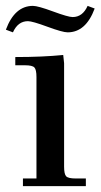

<svg xmlns="http://www.w3.org/2000/svg" viewBox="-30 -633 342 653"><path d="M-10 -532Q20 -613 82 -613Q99 -613 150.5 -594Q202 -575 217 -575Q251 -575 268 -613L292 -604Q262 -523 200 -523Q183 -523 131.5 -542Q80 -561 65 -561Q31 -561 14 -523ZM22 -411V-439Q115 -439 185 -446L188 -418V-66Q188 -41 195 -33.5Q202 -26 227 -26H262V0H48V-26H94V-371Q94 -396 87 -403.5Q80 -411 55 -411Z"/></svg>

Font: Dihjauti
Style: Bold
Weight: 700
Designer: T. Christopher White
Version: Version 3.0.0